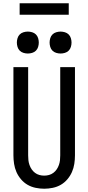

<svg xmlns="http://www.w3.org/2000/svg" viewBox="-20 -1145 540 1173"><path d="M250 8Q224 8 197.5 2.5Q171 -3 148.5 -16Q126 -29 108.5 -49.5Q91 -70 80.5 -94Q70 -118 66 -144Q62 -170 62 -196V-735H152V-196Q152 -181 153.5 -166.5Q155 -152 160 -137.5Q165 -123 173.5 -110.5Q182 -98 194 -89Q206 -80 220.5 -76Q235 -72 250 -72Q265 -72 279.5 -76Q294 -80 306 -89Q318 -98 326.5 -110.5Q335 -123 340 -137.5Q345 -152 346.5 -166.5Q348 -181 348 -196V-735H438V-196Q438 -170 434 -144Q430 -118 419.5 -94Q409 -70 391.5 -49.5Q374 -29 351.5 -16Q329 -3 302.5 2.5Q276 8 250 8ZM350 -818Q337 -818 323.5 -822Q310 -826 300.5 -835.5Q291 -845 287 -858.5Q283 -872 283 -885Q283 -898 287 -911.5Q291 -925 300.5 -934.5Q310 -944 323.5 -948Q337 -952 350 -952Q363 -952 376.5 -948Q390 -944 399.5 -934.5Q409 -925 413 -911.5Q417 -898 417 -885Q417 -872 413 -858.5Q409 -845 399.5 -835.5Q390 -826 376.5 -822Q363 -818 350 -818ZM150 -818Q137 -818 123.5 -822Q110 -826 100.5 -835.5Q91 -845 87 -858.5Q83 -872 83 -885Q83 -898 87 -911.5Q91 -925 100.5 -934.5Q110 -944 123.5 -948Q137 -952 150 -952Q163 -952 176.5 -948Q190 -944 199.5 -934.5Q209 -925 213 -911.5Q217 -898 217 -885Q217 -872 213 -858.5Q209 -845 199.5 -835.5Q190 -826 176.5 -822Q163 -818 150 -818ZM100 -1055V-1125H400V-1055Z"/></svg>

Font: Iosevka Term Curly Medium
Style: Regular
Weight: 500
Designer: Belleve Invis
Foundry: Belleve Invis
Version: Version 32.3.0